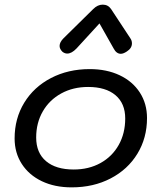

<svg xmlns="http://www.w3.org/2000/svg" viewBox="-20 -798 695 828"><path d="M43 -201Q43 -287 84.5 -355Q126 -423 200 -461.5Q274 -500 367 -500Q440 -500 496 -473.5Q552 -447 583 -399Q614 -351 614 -289Q614 -203 572.5 -135Q531 -67 457 -28.5Q383 10 289 10Q216 10 160.5 -16.5Q105 -43 74 -91Q43 -139 43 -201ZM520 -287Q520 -352 478 -387.5Q436 -423 360 -423Q295 -423 244 -395Q193 -367 164.5 -317.5Q136 -268 136 -205Q136 -139 178.5 -103Q221 -67 298 -67Q363 -67 413.5 -95Q464 -123 492 -173Q520 -223 520 -287ZM237 -600Q237 -616 254 -633L382 -759Q401 -778 423 -778Q446 -778 459 -759L542 -633Q549 -623 549 -611Q549 -590 527 -576Q512 -566 501 -566Q482 -566 470 -589L409 -697L310 -589Q289 -567 270 -567Q259 -567 249 -575Q237 -587 237 -600Z"/></svg>

Font: Kodchasan Medium
Style: Italic
Weight: 500
Italic angle: -10°
Version: Version 1.000; ttfautohint (v1.6)